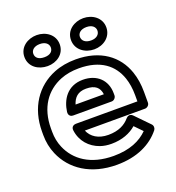

<svg xmlns="http://www.w3.org/2000/svg" viewBox="-141 -866 929 1014"><g transform="rotate(-20 323.5 -359.5)"><path d="M536.7 -84.2C495.5 -42.7 434.1 -15 344.2 -15C213.3 -15 133.6 -74.5 98.8 -156.3C87 -184.1 81 -213.8 81 -246V-265C81 -381.6 137.2 -460 224.2 -494.8C254.2 -506.8 288.5 -513 327.7 -513C449 -513 516.1 -457.6 543.9 -376.9C553.8 -347.9 559 -315 559 -278V-243H213.3C203.1 -243 185.7 -236.8 188.5 -214.9C196.4 -152.3 237.3 -108.1 291.9 -88.9C311.2 -82.1 332.4 -79 355.2 -79C414.1 -79 461.7 -98.1 494.8 -127.2ZM245.4 -193H584C594.7 -193 609 -202.9 609 -218V-278C609 -319.7 603.2 -358.1 591.1 -393.1C556.3 -494.4 466.7 -563 327.7 -563C283.3 -563 242.4 -555.9 205.7 -541.2C99.2 -498.7 31 -399.4 31 -265V-246C31 -207.5 38.2 -170.9 52.8 -136.7C96 -35.3 196.7 35 344.2 35C457.9 35 540.4 -6.6 590.4 -69.4C597.1 -77.9 597.9 -93 588.7 -102.4L512.8 -180.4C498.2 -195.4 482.6 -187.2 475.8 -179.1C450.6 -149.3 413.3 -129 355.2 -129C299 -129 261.4 -154.4 245.4 -193ZM456.1 -326C456.1 -399.9 405.3 -449 326.6 -449C238.3 -449 199.3 -382.5 190.7 -317.3C189.4 -307.3 193.1 -289 215.5 -289H431.1C446.2 -289 456.1 -303.3 456.1 -314ZM405.4 -339H246.4C257.8 -374.8 279.6 -399 326.6 -399C377.9 -399 400.6 -377.4 405.4 -339ZM178.1 -630C143.5 -630 128.3 -645.9 128.3 -667C128.3 -686.8 145 -704 178.1 -704C210.4 -704 226.8 -686.8 226.8 -667C226.8 -646.1 211.3 -630 178.1 -630ZM178.1 -580C229.2 -580 276.8 -611.8 276.8 -667C276.8 -721.5 228.7 -754 178.1 -754C127.6 -754 78.3 -722.3 78.3 -667C78.3 -611 126.6 -580 178.1 -580ZM439.9 -629C406.5 -629 390.1 -646.1 390.1 -667C390.1 -686.8 406.8 -704 439.9 -704C472.2 -704 488.6 -686.8 488.6 -667C488.6 -646.4 472 -629 439.9 -629ZM439.9 -579C491.1 -579 538.6 -612.4 538.6 -667C538.6 -721.5 490.5 -754 439.9 -754C389.4 -754 340.1 -722.3 340.1 -667C340.1 -611.6 388.4 -579 439.9 -579Z"/></g></svg>

Font: Asimov
Style: WidOu
Weight: 500
Designer: Google
Version: Version 2.000980; 2014